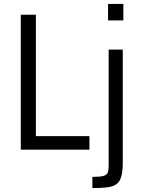

<svg xmlns="http://www.w3.org/2000/svg" viewBox="-20 -763 725 979"><path d="M86 0V-688H163V-69H436V0ZM531 -659V-743H609V-659ZM451 196V139Q490 139 507.5 134Q525 129 529.5 116.5Q534 104 534 83V-510H606V65Q606 110 598.5 137Q591 164 573 176.5Q555 189 525 192.5Q495 196 451 196Z"/></svg>

Font: Saira SemiCondensed
Style: Regular
Weight: 400
Width: 4
Designer: Hector Gatti with collaboration of the Omnibus-Type team
Foundry: Omnibus-Type
Version: Version 1.101